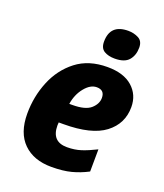

<svg xmlns="http://www.w3.org/2000/svg" viewBox="-142 -861 825 966"><g transform="rotate(20 270.5 -378.0)"><path d="M247 10Q309 10 353 -1.5Q397 -13 439 -35L440 -154Q396 -132 362 -121Q328 -110 287 -110Q205 -110 205 -197Q205 -207 206 -213H231Q381 -213 452 -267Q523 -321 523 -410Q523 -476 476 -517.5Q429 -559 342 -559Q242 -559 175.5 -507.5Q109 -456 75.5 -374Q42 -292 42 -201Q42 -98 97 -44Q152 10 247 10ZM224 -319Q232 -371 262 -408Q292 -445 326 -445Q368 -445 368 -403Q368 -371 339 -345Q310 -319 240 -319ZM360 -611Q413 -611 435.5 -637.5Q458 -664 458 -705Q458 -740 433 -753Q408 -766 378 -766Q281 -766 281 -673Q281 -638 303.5 -624.5Q326 -611 360 -611Z"/></g></svg>

Font: Noto Sans Display Extra
Style: Italic
Weight: 800
Italic angle: -12°
Designer: Monotype Design Team
Foundry: Monotype Imaging Inc.
Version: Version 1.900